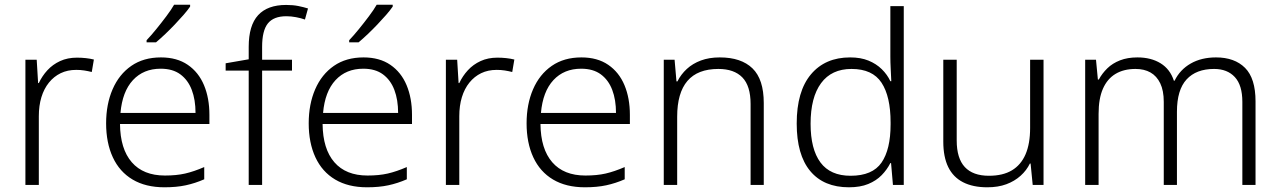

<svg xmlns="http://www.w3.org/2000/svg" viewBox="-20 -786 5438 816"><path d="M307 -541Q326 -541 344.5 -539Q363 -537 379 -533L370 -480Q354 -484 338 -486.5Q322 -489 304 -489Q267 -489 238 -475Q209 -461 188 -435Q167 -409 156 -373Q145 -337 145 -292V0H88V-532H136L142 -433H145Q159 -463 181.5 -487.5Q204 -512 235.5 -526.5Q267 -541 307 -541Z M664 -542Q732 -542 778 -510.5Q824 -479 847 -424Q870 -369 870 -298V-259H490Q491 -153 540 -96.5Q589 -40 681 -40Q730 -40 767 -48.5Q804 -57 848 -76V-24Q809 -7 769.5 1.5Q730 10 679 10Q599 10 543.5 -23Q488 -56 459.5 -117.5Q431 -179 431 -262Q431 -343 458.5 -406.5Q486 -470 538 -506Q590 -542 664 -542ZM663 -494Q590 -494 545 -445.5Q500 -397 492 -306H811Q811 -362 795 -404Q779 -446 746.5 -470Q714 -494 663 -494ZM788 -758Q777 -742 760 -722.5Q743 -703 723 -682Q703 -661 682.5 -641.5Q662 -622 643 -606H603V-615Q622 -635 644 -662Q666 -689 687 -717Q708 -745 720 -766H788Z M1221 -486H1094V0H1037V-486H939V-517L1037 -534V-587Q1037 -678 1077 -721.5Q1117 -765 1196 -765Q1225 -765 1247.5 -760.5Q1270 -756 1289 -750L1276 -703Q1259 -709 1238 -713Q1217 -717 1197 -717Q1143 -717 1118.5 -686.5Q1094 -656 1094 -587V-532H1221Z M1525 -542Q1593 -542 1639 -510.5Q1685 -479 1708 -424Q1731 -369 1731 -298V-259H1351Q1352 -153 1401 -96.5Q1450 -40 1542 -40Q1591 -40 1628 -48.5Q1665 -57 1709 -76V-24Q1670 -7 1630.5 1.5Q1591 10 1540 10Q1460 10 1404.5 -23Q1349 -56 1320.5 -117.5Q1292 -179 1292 -262Q1292 -343 1319.5 -406.5Q1347 -470 1399 -506Q1451 -542 1525 -542ZM1524 -494Q1451 -494 1406 -445.5Q1361 -397 1353 -306H1672Q1672 -362 1656 -404Q1640 -446 1607.5 -470Q1575 -494 1524 -494ZM1649 -758Q1638 -742 1621 -722.5Q1604 -703 1584 -682Q1564 -661 1543.5 -641.5Q1523 -622 1504 -606H1464V-615Q1483 -635 1505 -662Q1527 -689 1548 -717Q1569 -745 1581 -766H1649Z M2094 -541Q2113 -541 2131.5 -539Q2150 -537 2166 -533L2157 -480Q2141 -484 2125 -486.5Q2109 -489 2091 -489Q2054 -489 2025 -475Q1996 -461 1975 -435Q1954 -409 1943 -373Q1932 -337 1932 -292V0H1875V-532H1923L1929 -433H1932Q1946 -463 1968.5 -487.5Q1991 -512 2022.5 -526.5Q2054 -541 2094 -541Z M2451 -542Q2519 -542 2565 -510.5Q2611 -479 2634 -424Q2657 -369 2657 -298V-259H2277Q2278 -153 2327 -96.5Q2376 -40 2468 -40Q2517 -40 2554 -48.5Q2591 -57 2635 -76V-24Q2596 -7 2556.5 1.5Q2517 10 2466 10Q2386 10 2330.5 -23Q2275 -56 2246.5 -117.5Q2218 -179 2218 -262Q2218 -343 2245.5 -406.5Q2273 -470 2325 -506Q2377 -542 2451 -542ZM2450 -494Q2377 -494 2332 -445.5Q2287 -397 2279 -306H2598Q2598 -362 2582 -404Q2566 -446 2533.5 -470Q2501 -494 2450 -494Z M3039 -542Q3130 -542 3178 -495.5Q3226 -449 3226 -348V0H3170V-344Q3170 -421 3135 -457Q3100 -493 3033 -493Q2945 -493 2901.5 -442Q2858 -391 2858 -290V0H2801V-532H2847L2855 -440H2859Q2874 -470 2899 -493Q2924 -516 2959 -529Q2994 -542 3039 -542Z M3588 10Q3481 10 3423.5 -59Q3366 -128 3366 -261Q3366 -398 3426.5 -470Q3487 -542 3593 -542Q3638 -542 3671 -528.5Q3704 -515 3727.5 -492Q3751 -469 3764 -441H3768Q3767 -464 3765.5 -493Q3764 -522 3764 -545V-760H3821V0H3775L3767 -93H3764Q3750 -65 3727 -41.5Q3704 -18 3670 -4Q3636 10 3588 10ZM3595 -39Q3688 -39 3726.5 -95Q3765 -151 3765 -257V-266Q3765 -376 3726.5 -434.5Q3688 -493 3599 -493Q3514 -493 3469.5 -432.5Q3425 -372 3425 -260Q3425 -152 3467 -95.5Q3509 -39 3595 -39Z M4415 -532V0H4369L4360 -91H4357Q4343 -62 4317.5 -39Q4292 -16 4257 -3Q4222 10 4176 10Q4115 10 4073 -11.5Q4031 -33 4010 -76Q3989 -119 3989 -184V-532H4046V-189Q4046 -113 4080.5 -76Q4115 -39 4183 -39Q4242 -39 4280.5 -62Q4319 -85 4338.5 -130Q4358 -175 4358 -242V-532Z M5148 -542Q5227 -542 5271.5 -497.5Q5316 -453 5316 -355V0H5260V-353Q5260 -424 5228 -458.5Q5196 -493 5140 -493Q5064 -493 5023 -448.5Q4982 -404 4982 -311V0H4926V-353Q4926 -401 4911 -432Q4896 -463 4869.5 -478Q4843 -493 4806 -493Q4756 -493 4721 -472Q4686 -451 4667.5 -409Q4649 -367 4649 -302V0H4592V-532H4638L4646 -448H4650Q4664 -474 4686 -495.5Q4708 -517 4740 -529.5Q4772 -542 4814 -542Q4872 -542 4912.5 -517Q4953 -492 4969 -443H4972Q4995 -490 5040.5 -516Q5086 -542 5148 -542Z"/></svg>

Font: Noto Sans Khmer Light
Style: Regular
Weight: 300
Version: Version 2.003